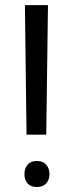

<svg xmlns="http://www.w3.org/2000/svg" viewBox="-20 -731 286 756"><path d="M88.4 -82.3Q100.6 -97.2 125 -97.2Q149.4 -97.2 162.1 -82.3Q174.8 -67.4 174.8 -45.4Q174.8 -23.4 162.1 -9Q149.4 5.4 125 5.4Q100.6 5.4 88.4 -9Q76.2 -23.4 76.2 -45.4Q76.2 -67.4 88.4 -82.3ZM162.1 -200.7H84.5L78.1 -710.9H168.9Z"/></svg>

Font: RobotoCondensed-Regular
Style: Regular
Weight: 400
Designer: Google
Version: Version 2.001201; 2014